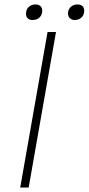

<svg xmlns="http://www.w3.org/2000/svg" viewBox="-20 -844 399 864"><path d="M194 -700H232L109 0H71ZM97 -782Q97 -801 109 -812.5Q121 -824 140 -824Q154 -824 162 -816.5Q170 -809 170 -796Q170 -777 158 -765.5Q146 -754 127 -754Q113 -754 105 -761.5Q97 -769 97 -782ZM286 -783Q286 -801 298 -812.5Q310 -824 329 -824Q343 -824 351 -816.5Q359 -809 359 -796Q359 -777 347 -765.5Q335 -754 316 -754Q303 -754 294.5 -762Q286 -770 286 -783Z"/></svg>

Font: Sarabun Thin
Style: Italic
Weight: 250
Italic angle: -10°
Designer: Suppakit Chalermlarp | Katatrad Co.,Ltd.
Foundry: Cadson Demak Co.,Ltd.
Version: Version 1.000; ttfautohint (v1.6)